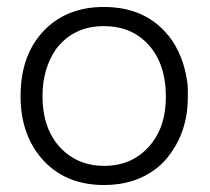

<svg xmlns="http://www.w3.org/2000/svg" viewBox="-20 -547 602 551"><path d="M278 -527Q397 -527 463 -445H464L465 -443Q506 -390 517 -314Q519 -303 519 -291.5Q519 -280 519 -268Q519 -169 463 -98Q451 -82 433 -67Q370 -16 279 -16Q164 -16 98 -94Q39 -164 39 -271Q39 -396 114 -467Q178 -527 278 -527ZM278 -472Q190 -472 140 -405Q102 -349 102 -271Q102 -166 167 -110Q213 -71 279 -71Q366 -71 417 -138Q456 -189 456 -269Q456 -379 389 -435Q345 -472 278 -472Z"/></svg>

Font: Ekushey Sumon
Style: Regular
Weight: 400
Designer: Al Mamun Sumon
Foundry: Al Mamun Sumon
Version: Version 1.0